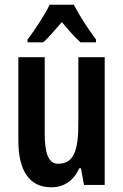

<svg xmlns="http://www.w3.org/2000/svg" viewBox="-20 -786 524 816"><path d="M294 -766H191C172 -726 130 -661 97 -618V-606H164C185 -625 213 -658 243 -692C271 -658 298 -628 322 -606H388V-618C353 -665 316 -722 294 -766ZM425 -543H313V-262C313 -149 295 -90 227 -90C187 -90 170 -132 170 -219V-543H58V-189C58 -66 101 10 198 10C252 10 293 -18 317 -71H324L337 0H425Z"/></svg>

Font: Noto Sans Myanmar ExtraCondensed SemiBold
Style: Regular
Weight: 600
Width: 2
Designer: Monotype Design Team
Foundry: Monotype Imaging Inc.
Version: Version 2.107